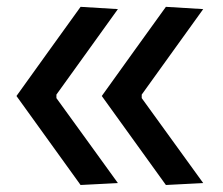

<svg xmlns="http://www.w3.org/2000/svg" viewBox="-20 -526 636 548"><path d="M453.5 2Q407.5 -61.5 362 -125Q316.5 -188.5 270.5 -252Q316.5 -316 362 -379.5Q407.5 -443 453.5 -506.5L560 -500Q516 -439 472.2 -378Q428.5 -317 384.5 -256V-246Q428.5 -185.5 472.2 -124.8Q516 -64 560 -3.5ZM210 2Q164 -61.5 118.5 -125Q73 -188.5 27 -252Q73 -316 118.5 -379.5Q164 -443 210 -506.5L316.5 -500Q272.5 -439 228.8 -378Q185 -317 141 -256V-246Q185 -185.5 228.8 -124.8Q272.5 -64 316.5 -3.5Z"/></svg>

Font: Commissioner Medium
Style: Regular
Weight: 500
Designer: Kostas Bartsokas
Foundry: Kostas Bartsokas
Version: Version 1.000; ttfautohint (v1.8.3)